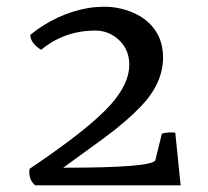

<svg xmlns="http://www.w3.org/2000/svg" viewBox="-20 -555 622 575"><path d="M68.4 -49.3Q247.1 -169.4 311.5 -241.7Q367.2 -304.7 367.2 -360.8Q367.2 -404.3 338.9 -432.6Q308.1 -463.4 265.6 -463.4Q172.9 -463.4 103 -405.8Q70.8 -426.3 70.8 -450.7Q149.9 -514.6 245.1 -531.2Q267.1 -534.7 296.9 -534.7Q326.7 -534.7 359.1 -524.4Q391.6 -514.2 416 -495.1Q468.3 -453.1 468.3 -382.8Q468.3 -305.7 401.9 -236.3Q357.9 -190.4 291.5 -141.6L169.4 -52.7Q439 -52.7 445.3 -75.7L464.8 -154.8Q482.9 -160.2 504.9 -157.7L521 0H85.4Q64.5 -17.1 68.4 -49.3Z"/></svg>

Font: Trykker
Style: Regular
Weight: 400
Designer: Magnus Gaarde
Foundry: Magnus Gaarde
Version: Version 1.001